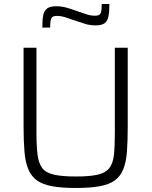

<svg xmlns="http://www.w3.org/2000/svg" viewBox="-20 -925 752 953"><path d="M357 8Q286 8 239 -0.5Q192 -9 164 -29Q136 -49 121 -84Q106 -119 101.5 -171.5Q97 -224 97 -298V-688H161V-266Q161 -199 166.5 -156.5Q172 -114 190 -90.5Q208 -67 248 -58Q288 -49 357 -49Q426 -49 465 -58Q504 -67 522.5 -90.5Q541 -114 545.5 -156.5Q550 -199 550 -266V-688H614V-298Q614 -224 610 -171.5Q606 -119 591.5 -84Q577 -49 549 -29Q521 -9 474 -0.5Q427 8 357 8ZM190 -788Q190 -826 194.5 -849Q199 -872 214 -883Q229 -894 259 -894Q287 -894 314 -886Q341 -878 368 -868Q389 -861 409.5 -854Q430 -847 452 -847Q475 -847 480 -860Q485 -873 485 -905H523Q523 -868 518.5 -844.5Q514 -821 499.5 -810Q485 -799 455 -799Q425 -799 399.5 -807.5Q374 -816 346 -825Q324 -833 303.5 -839.5Q283 -846 261 -846Q240 -846 234.5 -833.5Q229 -821 229 -788Z"/></svg>

Font: Saira Thin Light
Style: Regular
Weight: 300
Version: Version 1.101